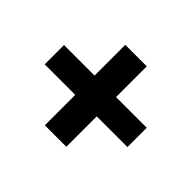

<svg xmlns="http://www.w3.org/2000/svg" viewBox="-113 -694 822 822"><g transform="rotate(45 297.5 -283.5)"><path d="M362 -224V-40H232V-224H47V-341H232V-527H362V-341H548V-224Z"/></g></svg>

Font: Mach SemiBold
Style: Regular
Weight: 600
Version: Version 1.002